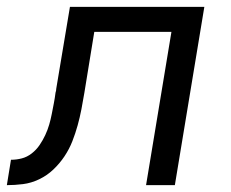

<svg xmlns="http://www.w3.org/2000/svg" viewBox="-54 -540 674 560"><path d="M-34 0 -22 -74Q-6 -74 9.5 -78Q25 -82 38.5 -92.5Q52 -103 61.5 -117Q71 -131 78 -146Q85 -161 89.5 -176.5Q94 -192 97 -207.5Q100 -223 103 -238.5Q106 -254 108 -270Q109 -273 109.5 -275.5Q110 -278 110 -281L150 -520H542L456 0H372L446 -447H221L192 -269Q188 -245 183.5 -221.5Q179 -198 172.5 -174.5Q166 -151 157 -128Q148 -105 134 -84Q120 -63 101.5 -45.5Q83 -28 60 -17Q37 -6 13 -3Q-11 0 -34 0Z"/></svg>

Font: Zed Sans Extended
Style: Italic
Weight: 400
Width: 7
Italic angle: -9°
Designer: Belleve Invis
Foundry: Belleve Invis
Version: Version 1.0.0; ttfautohint (v1.8.4)